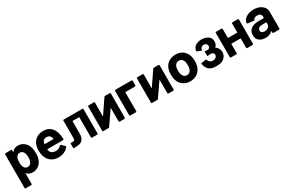

<svg xmlns="http://www.w3.org/2000/svg" viewBox="150 -1827 4993 3316"><g transform="rotate(-30 2646.0 -169.0)"><path d="M529 -255Q529 -181 510 -131Q488 -67 437.5 -29Q387 9 319 9Q245 9 205 -40Q203 -43 200.5 -42Q198 -41 198 -37V169Q198 186 181 186H74Q57 186 57 169V-497Q57 -514 74 -514H181Q198 -514 198 -497V-470Q198 -466 200.5 -465.5Q203 -465 205 -468Q246 -522 319 -522Q387 -522 439.5 -481.5Q492 -441 512 -375Q529 -327 529 -255ZM381 -258Q381 -317 360 -356Q336 -399 287 -399Q243 -399 219 -356Q199 -319 199 -257Q199 -192 220 -154Q245 -115 287 -115Q333 -115 357 -153Q381 -193 381 -258Z M950 -157Q956 -164 963 -164Q969 -164 974 -159L1031 -104Q1037 -98 1037 -92Q1037 -85 1033 -80Q1000 -39 948.5 -15.5Q897 8 836 8Q744 8 683.5 -39Q623 -86 602 -168Q590 -212 590 -261Q590 -319 601 -359Q621 -433 681.5 -478Q742 -523 825 -523Q923 -523 980.5 -465Q1038 -407 1055 -302Q1059 -269 1061 -229Q1061 -212 1044 -212H737Q731 -212 731 -206Q734 -185 738 -175Q748 -144 777.5 -127.5Q807 -111 849 -111Q915 -114 950 -157ZM740 -342Q735 -323 734 -317Q733 -311 739 -311H909Q914 -311 914 -315Q914 -326 910 -338Q901 -367 879 -384Q857 -401 823 -401Q791 -401 769.5 -385.5Q748 -370 740 -342Z M1220 -169V-503Q1220 -514 1235 -514H1603Q1620 -514 1620 -503V-11Q1620 0 1603 0H1504Q1487 0 1487 -11V-417H1352V-165Q1353 -133 1344 -100Q1335 -67 1310.5 -41Q1286 -15 1246.5 -7Q1207 1 1147 1H1139Q1130 1 1130 -11V-91Q1130 -102 1139 -102H1146Q1189 -100 1204.5 -109.5Q1220 -119 1220 -153Q1220 -163 1220 -169Z M1727 -512H1833Q1848 -512 1848 -498L1847 -230Q1847 -226 1849.5 -225Q1852 -224 1853 -228L2039 -502Q2047 -512 2057 -512H2149Q2164 -512 2164 -498V-14Q2164 0 2149 0H2055Q2039 0 2039 -14V-276Q2039 -280 2037 -280.5Q2035 -281 2033 -278L1848 -9Q1842 0 1830 0H1727Q1712 0 1712 -14V-498Q1712 -512 1727 -512Z M2391 -393V-17Q2391 0 2374 0H2267Q2250 0 2250 -17V-497Q2250 -514 2267 -514H2584Q2601 -514 2601 -497V-410Q2601 -393 2584 -393Z M2700 -512H2806Q2821 -512 2821 -498L2820 -230Q2820 -226 2822.5 -225Q2825 -224 2826 -228L3012 -502Q3020 -512 3030 -512H3122Q3137 -512 3137 -498V-14Q3137 0 3122 0H3028Q3012 0 3012 -14V-276Q3012 -280 3010 -280.5Q3008 -281 3006 -278L2821 -9Q2815 0 2803 0H2700Q2685 0 2685 -14V-498Q2685 -512 2700 -512Z M3237 -156Q3223 -203 3223 -258Q3223 -319 3238 -364Q3261 -438 3320.5 -480Q3380 -522 3465 -522Q3547 -522 3605.5 -480Q3664 -438 3687 -365Q3702 -319 3702 -260Q3702 -208 3689 -159Q3666 -81 3606.5 -36.5Q3547 8 3464 8Q3379 8 3319 -36Q3259 -80 3237 -156ZM3552 -188Q3560 -215 3560 -258Q3560 -300 3552 -329Q3542 -363 3519 -382Q3496 -401 3462 -401Q3429 -401 3406 -382Q3383 -363 3373 -329Q3365 -300 3365 -258Q3365 -217 3373 -188Q3383 -153 3406.5 -133Q3430 -113 3464 -113Q3496 -113 3519 -133Q3542 -153 3552 -188Z M4122 -281Q4150 -266 4171 -231Q4191 -199 4191 -153Q4191 -120 4175 -85Q4141 -26 4089 -8.5Q4037 9 3979 6Q3906 6 3863 -17Q3820 -40 3798.5 -85.5Q3777 -131 3775 -158Q3775 -166 3791 -170L3873 -184Q3884 -185 3888 -173L3897 -152Q3907 -134 3927.5 -120.5Q3948 -107 3978 -107Q4008 -107 4027 -118.5Q4046 -130 4055 -149Q4064 -168 4060.5 -184Q4057 -200 4045.5 -212Q4034 -224 4007.5 -227Q3981 -230 3951 -224Q3949 -222 3942 -222Q3936 -222 3930 -226Q3930 -308 3930 -312Q3930 -315 3935 -319Q3997 -305 4017 -322Q4037 -339 4038 -359Q4039 -379 4029.5 -394.5Q4020 -410 4005 -417Q3990 -424 3972 -425.5Q3954 -427 3931.5 -413Q3909 -399 3902 -363Q3898 -354 3891 -354L3820 -382Q3805 -386 3807 -391Q3808 -415 3817 -435Q3836 -480 3881.5 -502Q3927 -524 3970 -524Q4034 -524 4082 -504Q4130 -484 4150 -448Q4165 -418 4165 -389Q4165 -351 4154 -324Q4138 -298 4122 -281Z M4597 -512H4703Q4719 -512 4719 -496V-15Q4719 1 4703 1H4597Q4582 1 4582 -15V-196Q4582 -201 4576 -201H4399Q4394 -201 4394 -196V-15Q4394 1 4379 1H4272Q4257 1 4257 -15V-496Q4257 -512 4272 -512H4379Q4394 -512 4394 -496V-322Q4394 -316 4399 -316H4576Q4582 -316 4582 -322V-496Q4582 -512 4597 -512Z M5246 -351V-17Q5246 0 5229 0H5122Q5105 0 5105 -17V-41Q5105 -45 5103 -45.5Q5101 -46 5098 -43Q5052 8 4961 8Q4884 8 4837 -30Q4790 -68 4790 -142Q4790 -219 4844 -261.5Q4898 -304 4998 -304H5099Q5105 -304 5105 -310V-331Q5105 -364 5084.5 -382.5Q5064 -401 5025 -401Q4995 -401 4975.5 -391Q4956 -381 4949 -363Q4943 -349 4929 -350L4818 -364Q4810 -365 4805.5 -368.5Q4801 -372 4802 -378Q4807 -419 4836.5 -452Q4866 -485 4914.5 -503.5Q4963 -522 5022 -522Q5087 -522 5138 -499.5Q5189 -477 5217.5 -438Q5246 -399 5246 -351ZM5105 -179V-214Q5105 -220 5099 -220H5028Q4983 -220 4957 -203Q4931 -186 4931 -155Q4931 -128 4950.5 -112.5Q4970 -97 5002 -97Q5045 -97 5075 -120Q5105 -143 5105 -179Z"/></g></svg>

Font: Barlow
Style: Bold
Weight: 700
Designer: Jeremy Tribby
Foundry: Jeremy Tribby
Version: Version 1.101 August 23, 2024